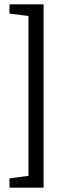

<svg xmlns="http://www.w3.org/2000/svg" viewBox="-20 -719 292 890"><path d="M24 151V108L112 96V-645L24 -656V-699H182V151Z"/></svg>

Font: Faustina
Style: Regular
Weight: 400
Designer: Alfonso Garcia
Foundry: http://www.omnibus-type.com
Version: Version 1.200